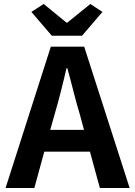

<svg xmlns="http://www.w3.org/2000/svg" viewBox="-20 -947 681 967"><path d="M138 -887 241 -767H393L496 -887L435 -927L319 -833H315L200 -927ZM203 -183H433L483 0H633L404 -712H236L8 0H153ZM382 -371 403 -293H233L255 -371C277 -445 297 -526 315 -604H319C341 -527 359 -445 382 -371Z"/></svg>

Font: Spoqa Han Sans Neo Bold
Style: Bold
Weight: 700
Designer: [Spoqa Han Sans Neo] Dong-huui Kim  Younghwa Kang  Yujin Lee  [Noto Sans] Ryoko NISHIZUKA  (kana & ideographs); Paul D. 
Foundry: Spoqa (http://www.spoqa-han-sans.com)
Version: Version 1.100;hotconv 1.0.109;makeotfexe 2.5.65596